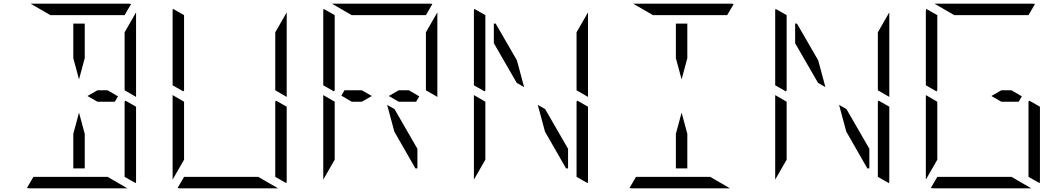

<svg xmlns="http://www.w3.org/2000/svg" viewBox="-20 -1020 5752 1040"><path d="M439 -295V-108H377V-295L408 -410ZM659 -475 717 -442V-41Q717 -32 715 -28L655 -62V-70V-82V-108V-134V-265V-450V-469ZM253 -938 146 -1000H408H676Q686 -1000 690 -998L655 -938H625H439H377ZM563 -62 670 0H408H140Q130 0 126 -2L161 -62H191H377H439ZM717 -953V-500V-495L655 -531V-550V-735V-845ZM508 -531H563L619 -498L602 -469H508L454 -500ZM377 -705V-892H439V-705L408 -590Z M915 -558V-959Q915 -968 917 -972L977 -938V-928V-892V-866V-735V-548V-531L973 -525ZM1475 -475 1533 -442V-41Q1533 -32 1531 -28L1471 -62V-70V-82V-108V-134V-265V-450V-469ZM977 -265V-155L915 -47V-500V-505L977 -469V-452ZM1379 -62 1486 0H1224H956Q946 0 942 -2L977 -62H1007H1193H1255ZM1533 -953V-500V-495L1471 -531V-550V-735V-845Z M1731 -558V-959Q1731 -968 1733 -972L1793 -938V-928V-892V-866V-735V-548V-531L1789 -525ZM1793 -265V-155L1731 -47V-500V-505L1793 -469V-452ZM1885 -469 1829 -502 1846 -531H1940L1994 -500L1940 -469ZM1885 -938 1778 -1000H2040H2308Q2318 -1000 2322 -998L2287 -938H2257H2071H2009ZM2349 -953V-500V-495L2287 -531V-550V-735V-845ZM2140 -531H2195L2251 -498L2234 -469H2140L2086 -500ZM2117 -429 2241 -214V-108H2230L2116 -307L2077 -452Z M2547 -558V-959Q2547 -968 2549 -972L2609 -938V-928V-892V-866V-735V-548V-531L2605 -525ZM3107 -475 3165 -442V-41Q3165 -32 3163 -28L3103 -62V-70V-82V-108V-134V-265V-450V-469ZM2609 -265V-155L2547 -47V-500V-505L2609 -469V-452ZM2779 -571 2655 -786V-892H2665L2780 -693L2819 -548ZM3165 -953V-500V-495L3103 -531V-550V-735V-845ZM2933 -429 3057 -214V-108H3046L2932 -307L2893 -452Z M3703 -295V-108H3641V-295L3672 -410ZM3517 -938 3410 -1000H3672H3940Q3950 -1000 3954 -998L3919 -938H3889H3703H3641ZM3827 -62 3934 0H3672H3404Q3394 0 3390 -2L3425 -62H3455H3641H3703ZM3641 -705V-892H3703V-705L3672 -590Z M4179 -558V-959Q4179 -968 4181 -972L4241 -938V-928V-892V-866V-735V-548V-531L4237 -525ZM4739 -475 4797 -442V-41Q4797 -32 4795 -28L4735 -62V-70V-82V-108V-134V-265V-450V-469ZM4241 -265V-155L4179 -47V-500V-505L4241 -469V-452ZM4411 -571 4287 -786V-892H4297L4412 -693L4451 -548ZM4797 -953V-500V-495L4735 -531V-550V-735V-845ZM4565 -429 4689 -214V-108H4678L4564 -307L4525 -452Z M4995 -558V-959Q4995 -968 4997 -972L5057 -938V-928V-892V-866V-735V-548V-531L5053 -525ZM5555 -475 5613 -442V-41Q5613 -32 5611 -28L5551 -62V-70V-82V-108V-134V-265V-450V-469ZM5057 -265V-155L4995 -47V-500V-505L5057 -469V-452ZM5149 -938 5042 -1000H5304H5572Q5582 -1000 5586 -998L5551 -938H5521H5335H5273ZM5459 -62 5566 0H5304H5036Q5026 0 5022 -2L5057 -62H5087H5273H5335ZM5404 -531H5459L5515 -498L5498 -469H5404L5350 -500Z"/></svg>

Font: DSEG14 Modern Mini
Style: Light
Weight: 300
Designer: Keshikan(Twitter:@keshinomi_88pro)
Version: Version 0.46